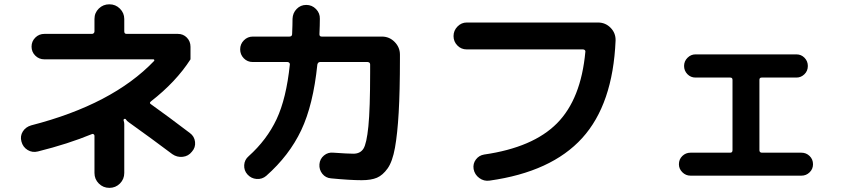

<svg xmlns="http://www.w3.org/2000/svg" viewBox="-20 -823 4040 906"><path d="M159.2 -108.4Q132.8 -101.6 110.4 -115.2Q87.9 -128.9 81.1 -155.3Q74.2 -180.7 87.4 -202.1Q100.6 -223.6 127 -231.4Q510.7 -330.1 707 -535.2Q709 -537.1 708 -540Q707 -543 704.1 -543H189.5Q164.1 -543 146.5 -560.5Q128.9 -578.1 128.9 -603Q128.9 -627.9 146.5 -645.5Q164.1 -663.1 189.5 -663.1H414.1Q418.9 -663.1 422.4 -666.5Q425.8 -669.9 425.8 -674.8V-733.4Q425.8 -762.7 446.3 -782.7Q466.8 -802.7 496.1 -802.7Q525.4 -802.7 545.9 -782.2Q566.4 -761.7 566.4 -733.4V-674.8Q566.4 -663.1 577.1 -663.1H819.3Q844.7 -663.1 861.8 -645.5Q878.9 -627.9 878.9 -602.5V-543.9V-543Q810.5 -436.5 692.4 -344.7Q682.6 -336.9 692.4 -331.1Q773.4 -273.4 876 -195.3Q897.5 -179.7 900.4 -153.3Q903.3 -127 885.7 -107.4Q869.1 -85.9 842.3 -83Q815.4 -80.1 793 -95.7Q698.2 -167 588.9 -245.1Q579.1 -251 573.2 -260.7Q570.3 -263.7 566.4 -261.7Q561.5 -258.8 563.5 -253.9Q566.4 -245.1 566.4 -237.3V-6.8Q566.4 22.5 545.9 43Q525.4 63.5 496.1 63.5Q466.8 63.5 446.3 43Q425.8 22.5 425.8 -6.8V-182.6Q425.8 -186.5 421.9 -189.5Q418 -192.4 414.1 -190.4Q300.8 -143.6 159.2 -108.4Z M1172.9 -530.3Q1147.5 -530.3 1130.4 -547.9Q1113.3 -565.4 1113.3 -590.3Q1113.3 -615.2 1130.9 -632.8Q1148.4 -650.4 1172.9 -650.4H1345.7Q1357.4 -650.4 1358.4 -661.1Q1360.4 -707 1360.4 -734.4Q1361.3 -761.7 1379.9 -780.8Q1398.4 -799.8 1425.3 -799.8Q1452.1 -799.8 1471.2 -780.3Q1490.2 -760.7 1489.3 -734.4Q1489.3 -707 1487.3 -661.1Q1487.3 -650.4 1498 -650.4H1782.2Q1817.4 -650.4 1842.3 -625Q1867.2 -599.6 1867.2 -565.4V-546.9Q1867.2 -392.6 1861.3 -292Q1855.5 -191.4 1843.8 -126Q1832 -60.5 1809.1 -28.3Q1786.1 3.9 1758.8 15.6Q1731.4 27.3 1686.5 27.3Q1631.8 27.3 1542 18.6Q1516.6 16.6 1501 -2.9Q1485.4 -22.5 1487.3 -47.9Q1489.3 -73.2 1508.8 -89.4Q1528.3 -105.5 1553.7 -102.5Q1622.1 -97.7 1647.5 -97.7Q1679.7 -97.7 1694.8 -121.1Q1710 -144.5 1718.3 -227.1Q1726.6 -309.6 1726.6 -482.4V-518.6Q1726.6 -529.3 1714.8 -530.3H1490.2Q1480.5 -530.3 1477.5 -518.6Q1458 -328.1 1401.4 -208.5Q1344.7 -88.9 1236.3 6.8Q1216.8 23.4 1190.9 21.5Q1165 19.5 1147.5 0Q1130.9 -18.6 1132.3 -43.9Q1133.8 -69.3 1153.3 -85.9Q1239.3 -163.1 1285.2 -260.7Q1331.1 -358.4 1347.7 -518.6Q1348.6 -522.5 1345.2 -526.4Q1341.8 -530.3 1336.9 -530.3Z M2182.6 -589.8Q2156.2 -589.8 2138.2 -608.4Q2120.1 -627 2120.1 -652.8Q2120.1 -678.7 2138.7 -697.8Q2157.2 -716.8 2182.6 -716.8H2801.8Q2836.9 -716.8 2861.3 -691.9Q2885.7 -667 2884.8 -631.8Q2872.1 -331.1 2727.1 -171.4Q2582 -11.7 2290 29.3Q2263.7 33.2 2241.7 17.1Q2219.7 1 2214.8 -25.4Q2210.9 -50.8 2225.6 -70.3Q2240.2 -89.8 2264.6 -93.8Q2495.1 -127 2608.4 -241.2Q2721.7 -355.5 2742.2 -579.1Q2743.2 -583 2739.7 -586.4Q2736.3 -589.8 2731.4 -589.8Z M3238.3 5.9Q3215.8 5.9 3199.7 -10.3Q3183.6 -26.4 3183.6 -47.9Q3183.6 -71.3 3199.7 -86.9Q3215.8 -102.5 3238.3 -102.5H3425.8Q3436.5 -102.5 3436.5 -114.3V-446.3Q3436.5 -457 3425.8 -457H3261.7Q3239.3 -457 3223.6 -473.1Q3208 -489.3 3208 -511.7Q3208 -534.2 3224.1 -550.3Q3240.2 -566.4 3261.7 -566.4H3738.3Q3760.7 -566.4 3776.4 -550.3Q3792 -534.2 3792 -511.7Q3792 -488.3 3775.9 -472.7Q3759.8 -457 3738.3 -457H3574.2Q3563.5 -457 3563.5 -446.3V-114.3Q3563.5 -103.5 3574.2 -102.5H3761.7Q3784.2 -102.5 3800.3 -86.9Q3816.4 -71.3 3816.4 -47.9Q3816.4 -25.4 3800.3 -9.8Q3784.2 5.9 3761.7 5.9Z"/></svg>

Font: Rounded-X Mgen+ 1mn bold
Style: Bold
Weight: 700
Designer: [Source Han Sans]
Ryoko NISHIZUKA  (kana & ideographs); Paul D. Hunt (Latin, Greek & Cyrillic); Wenlong ZHANG  (bopomofo
Version: Version 1.059.20150602